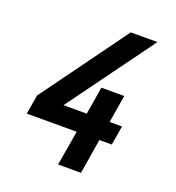

<svg xmlns="http://www.w3.org/2000/svg" viewBox="-133 -841 866 947"><g transform="rotate(20 300.0 -367.5)"><path d="M278 0 309 -183H47L64 -284L392 -735H532Q449 -622 367 -509Q285 -396 203 -284H325L349 -429H469L445 -284H510L493 -183H428L398 0Z"/></g></svg>

Font: Iosevka Curly Extended Oblique
Style: Bold
Weight: 700
Width: 7
Italic angle: -9°
Monospace: yes
Designer: Belleve Invis
Foundry: Belleve Invis
Version: Version 11.1.0; ttfautohint (v1.8.3)